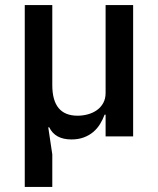

<svg xmlns="http://www.w3.org/2000/svg" viewBox="-20 -540 625 760"><path d="M78 200V-520H187V-203Q187 -82 287 -82Q308 -82 328 -87.5Q348 -93 363.5 -104Q379 -115 388.5 -132Q398 -149 398 -172V-520H507V0H398V-86H394Q387 -67 376 -49Q365 -31 349 -17.5Q333 -4 311.5 4Q290 12 263 12Q198 12 175 -36H171L187 71V200Z"/></svg>

Font: IBM Plex Sans Hebrew Medm
Style: Regular
Weight: 500
Designer: Mike Abbink, Paul van der Laan, Pieter van Rosmalen, Yanek Iontef
Foundry: Bold Monday
Version: Version 1.3